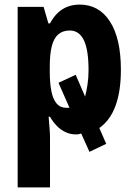

<svg xmlns="http://www.w3.org/2000/svg" viewBox="-20 -577 583 837"><path d="M312 9Q286 9 264.5 -1.5Q243 -12 226.5 -29.5Q210 -47 198 -68H192Q194 -42 196 -18.5Q198 5 198 23V240H57V-547H170L191 -475H198Q213 -503 232 -521Q251 -539 275 -548Q299 -557 327 -557Q412 -557 459.5 -483Q507 -409 507 -273Q507 -179 483.5 -115.5Q460 -52 413 -19L443 50L370 85L334 5Q329 7 323.5 8Q318 9 312 9ZM284 -444Q254 -444 234.5 -427.5Q215 -411 206 -376.5Q197 -342 197 -288V-264Q197 -215 204 -179.5Q211 -144 227 -125.5Q243 -107 269 -107Q272 -107 275.5 -107Q279 -107 283 -107L235 -216L310 -251L351 -156Q357 -179 361.5 -208.5Q366 -238 366 -272Q366 -360 345.5 -402Q325 -444 284 -444Z"/></svg>

Font: Noto Sans Display Condensed
Style: Bold
Weight: 700
Width: 3
Designer: Monotype Design Team
Foundry: Monotype Imaging Inc.
Version: Version 2.003